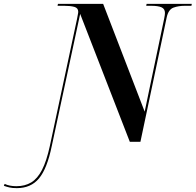

<svg xmlns="http://www.w3.org/2000/svg" viewBox="-185 -734 1013 994"><path d="M-98 240Q-121 240 -136 236.5Q-151 233 -165 228L-161 218Q-136 230 -100 230Q-56 230 -23.5 210.5Q9 191 32.5 145.5Q56 100 73 22L214 -637Q216 -650 218 -658.5Q220 -667 220 -673Q220 -693 199.5 -698.5Q179 -704 147 -704H113L115 -714H349L564 -156L665 -638Q669 -657 669 -667Q669 -688 651.5 -696Q634 -704 597 -704H572L574 -714H808L806 -704H772Q739 -704 713 -694.5Q687 -685 678 -644L542 0H487L230 -662L83 22Q59 139 17 189.5Q-25 240 -98 240Z"/></svg>

Font: Noto Serif Display SemiCondensed
Style: Bold Italic
Weight: 700
Width: 4
Italic angle: -12°
Designer: Monotype Design Team
Foundry: Monotype Imaging Inc.
Version: Version 2.009